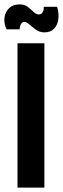

<svg xmlns="http://www.w3.org/2000/svg" viewBox="-23 -858 288 878"><path d="M57 0V-660H180V0ZM180 -710Q158 -710 141 -722.5Q124 -735 111 -746.5Q98 -758 89 -758Q78 -758 72.5 -747Q67 -736 67 -724H7Q-6 -751 -2.5 -777.5Q1 -804 19 -821Q37 -838 67 -838Q89 -838 104 -826.5Q119 -815 130.5 -803.5Q142 -792 155 -792Q166 -792 172 -802.5Q178 -813 177 -827H238Q247 -799 244 -772Q241 -745 225 -727.5Q209 -710 180 -710Z"/></svg>

Font: Bricolage Grotesque 24pt Condensed SemiBold
Style: Regular
Weight: 600
Width: 3
Designer: Mathieu Triay
Foundry: Atelier Triay
Version: Version 1.001;gftools[0.9.33.dev8+g029e19f]